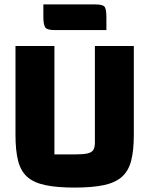

<svg xmlns="http://www.w3.org/2000/svg" viewBox="-20 -833 675 868"><path d="M317 15Q237 15 185 4Q133 -7 103.5 -33Q74 -59 62 -105.5Q50 -152 50 -223V-625H226V-135H321Q357 -135 376 -139.5Q395 -144 402 -155.5Q409 -167 409 -188V-625H585V-223Q585 -153 573 -106.5Q561 -60 531 -33.5Q501 -7 449 4Q397 15 317 15ZM227 -697Q192 -697 184 -710Q176 -723 176 -757V-813H411Q446 -813 453.5 -801.5Q461 -790 461 -755V-697Z"/></svg>

Font: Changa
Style: Bold
Weight: 700
Designer: Eduardo Rodriguez Tunni
Foundry: Eduardo Rodriguez Tunni
Version: Version 3.002; ttfautohint (v1.8.2)